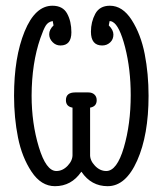

<svg xmlns="http://www.w3.org/2000/svg" viewBox="-20 -639 565 667"><path d="M28.8 -306.2Q28.8 -439.9 65.4 -529.5Q102.1 -619.1 162.1 -619.1Q198.2 -619.1 213.1 -592Q228 -564.9 228 -526.9Q228 -481 189.9 -481Q173.8 -481 162.4 -492.9Q150.9 -504.9 150.9 -520Q150.9 -536.1 166 -550.8L163.1 -565.9Q147 -563 138.9 -550Q130.9 -537.1 120.1 -505.9Q90.3 -419.9 89.8 -307.1Q89.8 -210.9 115 -127.9Q140.1 -44.9 175.8 -44.9Q197.8 -44.9 215.3 -63.5Q232.9 -82 231.9 -103V-265.1Q209 -269 209 -291Q209 -317.9 241.2 -317.9H287.1Q300.3 -317.9 308.1 -310.5Q315.9 -303.2 315.9 -291Q315.9 -269 293 -265.1V-103Q292 -82 309.6 -63.5Q327.1 -44.9 349.1 -44.9Q386.2 -44.9 410.2 -126.5Q434.1 -208 434.1 -308.1Q434.1 -398.9 414.6 -474.9Q395 -550.8 371.1 -563Q370.1 -564 368.2 -564.5Q366.2 -564.9 364 -565.4Q361.8 -565.9 360.8 -565.9L357.9 -550.8Q374 -534.7 374 -519Q374 -502 362.5 -491.5Q351.1 -481 335 -481Q295.9 -481 295.9 -528.8Q295.9 -563 311 -591.1Q326.2 -619.1 361.8 -619.1Q405.8 -619.1 437.5 -569.6Q469.2 -520 482.7 -451.4Q496.1 -382.8 496.1 -306.2Q496.1 -169.9 456.5 -81.1Q417 7.8 354 7.8Q296.9 7.8 263.2 -42H262.2Q228 7.8 170.9 7.8Q123 7.8 89.6 -42.5Q56.2 -92.8 42.5 -161.4Q28.8 -230 28.8 -306.2Z"/></svg>

Font: CMU Typewriter Text
Style: Light
Weight: 200
Version: Version 0.7.0